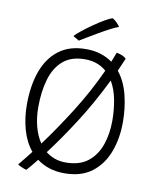

<svg xmlns="http://www.w3.org/2000/svg" viewBox="-96 -925 868 1044"><g transform="rotate(10 338.5 -403.0)"><path d="M327.5 25.5Q281 25.5 243.2 13Q205.5 0.5 175.5 -22Q160.5 -3 147 13.2Q133.5 29.5 121 43Q109.5 40 95 33.8Q80.5 27.5 72.5 21.5Q88 3 104 -17.2Q120 -37.5 137 -59Q99 -105 80.8 -169.5Q62.5 -234 62.5 -308Q62.5 -412 91 -491.2Q119.5 -570.5 178.2 -615.2Q237 -660 327.5 -660Q372.5 -660 409 -648.5Q445.5 -637 474 -616Q485 -643 495 -669.5Q531 -663 548.5 -646Q533.5 -610.5 517.5 -574.5Q558 -523.5 575.8 -452Q593.5 -380.5 593.5 -303.5Q593.5 -213.5 565.5 -138.8Q537.5 -64 478.8 -19.2Q420 25.5 327.5 25.5ZM126 -304Q126 -248.5 138.8 -198.8Q151.5 -149 177 -112Q247.5 -207 320.5 -322.5Q393.5 -438 450.5 -562.5Q428.5 -582 399 -593.2Q369.5 -604.5 332 -604.5Q256 -604.5 210.8 -565.2Q165.5 -526 145.8 -458Q126 -390 126 -304ZM324 -33.5Q401 -33.5 447.2 -70.2Q493.5 -107 514.5 -167.8Q535.5 -228.5 535.5 -301Q535.5 -359 525 -415.2Q514.5 -471.5 489 -515Q423.5 -381 350.5 -267.5Q277.5 -154 214 -71Q236 -53.5 263.5 -43.5Q291 -33.5 324 -33.5ZM440.5 -850.5Q453.5 -844 466.5 -830.2Q479.5 -816.5 482.5 -809.5Q468.5 -805.5 439.2 -790.5Q410 -775.5 377 -756.2Q344 -737 317 -720.8Q290 -704.5 280.5 -698.5L247 -718Q259 -731.5 284.8 -752Q310.5 -772.5 341.2 -793.8Q372 -815 399 -830.8Q426 -846.5 440.5 -850.5Z"/></g></svg>

Font: Grandstander ExtraLight
Style: Regular
Weight: 200
Designer: Tyler Finck
Foundry: Etcetera Type Co
Version: Version 1.200; ttfautohint (v1.8.3)